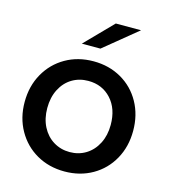

<svg xmlns="http://www.w3.org/2000/svg" viewBox="-121 -918 896 1020"><g transform="rotate(15 327.0 -408.0)"><path d="M527.8 -823.3 344.4 -673.3H242.2L388.9 -823.3ZM28.9 -295.6Q28.9 -383.3 67.8 -452.2Q106.7 -521.1 174.4 -560Q242.2 -598.9 327.8 -598.9Q413.3 -598.9 481.1 -560Q548.9 -521.1 587.2 -452.2Q625.6 -383.3 625.6 -295.6Q625.6 -208.9 587.2 -140Q548.9 -71.1 481.1 -32.2Q413.3 6.7 327.8 6.7Q242.2 6.7 174.4 -32.2Q106.7 -71.1 67.8 -140Q28.9 -208.9 28.9 -295.6ZM502.2 -295.6Q502.2 -384.4 453.3 -437.8Q404.4 -491.1 327.8 -491.1Q277.8 -491.1 238.3 -467.2Q198.9 -443.3 176.1 -398.9Q153.3 -354.4 153.3 -295.6Q153.3 -237.8 176.1 -193.3Q198.9 -148.9 238.9 -124.4Q278.9 -100 327.8 -100Q377.8 -100 417.2 -124.4Q456.7 -148.9 479.4 -193.3Q502.2 -237.8 502.2 -295.6Z"/></g></svg>

Font: Paperlogy 6 SemiBold
Style: Regular
Weight: 600
Designer: redesigned by Lee Juim, glyphs from Gmarket Sans & Montserrat
Foundry: PT&
Version: Version 1.001